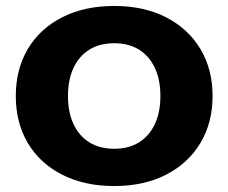

<svg xmlns="http://www.w3.org/2000/svg" viewBox="-20 -614 766 644"><path d="M363 10Q263 10 188.5 -28Q114 -66 73.5 -134Q33 -202 33 -292Q33 -382 73.5 -450Q114 -518 188.5 -556Q263 -594 363 -594Q463 -594 537 -556Q611 -518 652 -450Q693 -382 693 -292Q693 -202 652 -134Q611 -66 537 -28Q463 10 363 10ZM363 -115Q411 -115 445.5 -136Q480 -157 499 -197Q518 -237 518 -292Q518 -347 499 -387Q480 -427 445.5 -448Q411 -469 363 -469Q315 -469 280.5 -448Q246 -427 227 -387Q208 -347 208 -292Q208 -237 227 -197Q246 -157 280.5 -136Q315 -115 363 -115Z"/></svg>

Font: Rokkitt ExtraBold
Style: Regular
Weight: 800
Version: Version 3.103